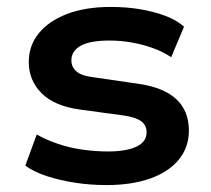

<svg xmlns="http://www.w3.org/2000/svg" viewBox="-20 -524 610 554"><path d="M288 10Q239 10 195 3Q151 -4 114.5 -16Q78 -28 53 -46L86 -136Q114 -120 148.5 -108.5Q183 -97 219.5 -92Q256 -87 291 -87Q345 -87 374 -101Q403 -115 403 -142Q403 -163 387 -174.5Q371 -186 335 -191L210 -208Q137 -218 100 -255Q63 -292 63 -345Q63 -392 91.5 -427.5Q120 -463 173 -483.5Q226 -504 300 -504Q344 -504 383.5 -497.5Q423 -491 456.5 -478.5Q490 -466 511 -447L474 -359Q450 -375 420.5 -385.5Q391 -396 359.5 -401.5Q328 -407 296 -407Q240 -407 213 -392Q186 -377 186 -350Q186 -330 201 -317.5Q216 -305 250 -301L374 -283Q450 -273 487.5 -239Q525 -205 525 -147Q525 -99 496 -63.5Q467 -28 413.5 -9Q360 10 288 10Z"/></svg>

Font: Nunito Sans 10pt SemiExpanded
Style: Bold
Weight: 700
Width: 6
Designer: Vernon Adams
Foundry: Vernon Adams
Version: Version 3.101;gftools[0.9.27]